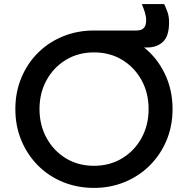

<svg xmlns="http://www.w3.org/2000/svg" viewBox="-20 -906 918 938"><path d="M439 12Q520 12 590 -17Q660 -46 712 -98Q764 -150 793.5 -220Q823 -290 823 -373Q823 -467 785.5 -545Q748 -623 684 -674H699Q747 -674 776.5 -702Q806 -730 806 -797Q806 -824 799 -845Q792 -866 782 -886H673Q681 -867 687.5 -846.5Q694 -826 694 -808Q694 -784 685.5 -773Q677 -762 666 -759.5Q655 -757 646 -757H439Q358 -757 288 -728.5Q218 -700 166 -648.5Q114 -597 84.5 -526.5Q55 -456 55 -373Q55 -290 84.5 -219.5Q114 -149 166 -97Q218 -45 288 -16.5Q358 12 439 12ZM439 -96Q362 -96 302 -132.5Q242 -169 207.5 -232Q173 -295 173 -373Q173 -452 207.5 -514.5Q242 -577 302 -613.5Q362 -650 439 -650Q517 -650 577 -613.5Q637 -577 671.5 -514.5Q706 -452 706 -373Q706 -295 671.5 -232Q637 -169 576.5 -132.5Q516 -96 439 -96Z"/></svg>

Font: Custom Plus Jakarta Sans SemiBold
Style: Regular
Weight: 600
Designer: Gumpita Rahayu & FullSphere
Foundry: Tokotype & FullSphere
Version: Version 1.001;hotconv 1.0.117;makeotfexe 2.5.65602